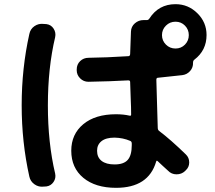

<svg xmlns="http://www.w3.org/2000/svg" viewBox="-20 -860 1040 930"><path d="M618.2 -165Q618.2 -174.8 610.4 -177.7Q576.2 -192.4 535.2 -193.4Q493.2 -193.4 471.7 -176.3Q450.2 -159.2 450.2 -129.9Q450.2 -97.7 472.2 -80.6Q494.1 -63.5 535.2 -63.5Q579.1 -63.5 598.6 -85.4Q618.2 -107.4 618.2 -157.2ZM876 -735.8Q857.4 -754.9 830.1 -754.9Q802.7 -754.9 783.7 -735.8Q764.6 -716.8 764.6 -689.9Q764.6 -663.1 783.7 -644Q802.7 -625 830.1 -625Q857.4 -625 876 -644Q894.5 -663.1 894.5 -689.9Q894.5 -716.8 876 -735.8ZM607.4 -299.8Q615.2 -297.9 615.2 -304.7Q615.2 -316.4 614.7 -341.3Q614.3 -366.2 613.3 -377.9Q612.3 -407.2 610.4 -462.9Q610.4 -470.7 601.6 -470.7Q515.6 -465.8 408.2 -463.9Q384.8 -463.9 368.2 -480.5Q351.6 -497.1 351.6 -519.5V-523.4Q351.6 -547.9 368.2 -564Q384.8 -580.1 409.2 -580.1Q494.1 -581.1 601.6 -587.9Q609.4 -587.9 610.4 -597.7Q612.3 -669.9 614.3 -707Q615.2 -731.4 633.3 -747.1Q651.4 -762.7 674.8 -762.7H688.5H691.4Q698.2 -762.7 703.1 -769.5Q748 -839.8 830.1 -839.8Q891.6 -839.8 936 -795.9Q980.5 -752 980.5 -690.4Q980.5 -616.2 921.9 -571.3Q915 -566.4 915 -556.6Q916 -533.2 900.9 -516.1Q885.7 -499 863.3 -496.1Q820.3 -491.2 745.1 -483.4Q737.3 -483.4 737.3 -473.6Q739.3 -407.2 740.2 -373Q742.2 -329.1 744.1 -241.2Q744.1 -230.5 751 -225.6Q806.6 -183.6 879.9 -112.3Q896.5 -96.7 896.5 -73.2Q896.5 -49.8 878.9 -34.2L876 -31.2Q859.4 -15.6 835 -15.6Q810.5 -15.6 793.9 -33.2Q784.2 -42 767.1 -57.6Q750 -73.2 744.1 -79.1Q738.3 -85 736.3 -77.1Q699.2 49.8 542 49.8Q442.4 49.8 383.8 1.5Q325.2 -46.9 325.2 -129.9Q325.2 -210 383.3 -258.3Q441.4 -306.6 542 -306.6Q578.1 -306.6 607.4 -299.8ZM191.4 -744.1 205.1 -743.2Q227.5 -740.2 239.7 -721.2Q252 -702.1 247.1 -679.7Q211.9 -531.2 211.9 -349.6Q211.9 -168 247.1 -19.5Q252 2.9 239.3 21.5Q226.6 40 205.1 43L191.4 43.9Q167 46.9 147 32.7Q127 18.6 122.1 -4.9Q85 -170.9 85 -350.1Q85 -529.3 122.1 -695.3Q127 -719.7 147 -733.4Q167 -747.1 191.4 -744.1Z"/></svg>

Font: Rounded Mgen+ 2m bold
Style: Bold
Weight: 700
Designer: [Source Han Sans]
Ryoko NISHIZUKA  (kana & ideographs); Paul D. Hunt (Latin, Greek & Cyrillic); Wenlong ZHANG  (bopomofo
Version: Version 1.059.20150602